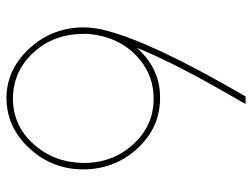

<svg xmlns="http://www.w3.org/2000/svg" viewBox="-113 -677 781 595"><g transform="rotate(-90 277.5 -379.5)"><path d="M490 -514V-521Q486 -615 421.5 -682.5Q357 -750 270 -750Q180 -749 115 -678.5Q50 -608 50 -511Q51 -413 115.5 -343.5Q180 -274 271 -274Q362 -273 427 -346Q377 -222 261 -24L253 -9H276L279 -14Q443 -296 480 -440Q489 -472 490 -505Q490 -508 490 -510Q490 -511 490 -513Q490 -513 490 -514ZM470 -511Q470 -503 470 -497Q468 -474 461 -446Q442 -379 390 -336.5Q338 -294 271 -294Q187 -293 128.5 -356.5Q70 -420 70 -511Q71 -602 128.5 -666Q186 -730 270 -730Q355 -729 412.5 -666Q470 -603 470 -511Z"/></g></svg>

Font: Nordica Plus
Style: NordicaClassicUltraLight
Weight: 300
Version: Version 1